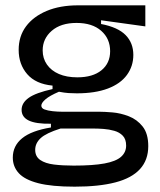

<svg xmlns="http://www.w3.org/2000/svg" viewBox="-20 -538 601 720"><path d="M260 162Q174 162 123.5 149Q73 136 50.5 111.5Q28 87 28 53Q28 9 63 -19.5Q98 -48 171 -60V-74Q115 -73 88 -86Q61 -99 61 -126Q61 -152 87.5 -171Q114 -190 177 -204V-217Q114 -223 82 -260Q50 -297 50 -351Q50 -402 77.5 -439Q105 -476 155 -497Q205 -518 273 -518H525V-439L359 -462V-448Q422 -436 451 -406.5Q480 -377 480 -332Q480 -290 456 -257Q432 -224 384.5 -206Q337 -188 268 -188Q252 -188 237 -189Q222 -190 201 -194Q166 -179 150.5 -165.5Q135 -152 135 -142Q135 -132 147 -127.5Q159 -123 177.5 -121Q196 -119 214 -119H353Q371 -119 401.5 -116.5Q432 -114 463 -102Q494 -90 515 -63.5Q536 -37 536 10Q536 62 505 96Q474 130 412.5 146Q351 162 260 162ZM256 83Q329 83 372 75Q415 67 434 50Q453 33 453 8Q453 -16 440.5 -29Q428 -42 408.5 -47.5Q389 -53 368.5 -54.5Q348 -56 331 -56H207Q153 -39 132.5 -20Q112 -1 112 24Q112 49 131 62Q150 75 182.5 79Q215 83 256 83ZM270 -248Q328 -248 360.5 -274.5Q393 -301 393 -346Q393 -393 359.5 -422.5Q326 -452 267 -452Q208 -452 174 -422.5Q140 -393 140 -349Q140 -319 156 -296Q172 -273 201 -260.5Q230 -248 270 -248Z"/></svg>

Font: Bricolage Grotesque 60pt
Style: Regular
Weight: 400
Version: Version 1.001;gftools[0.9.33.dev8+g029e19f]